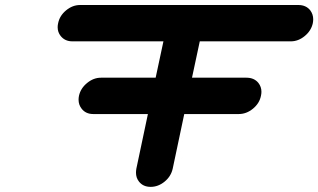

<svg xmlns="http://www.w3.org/2000/svg" viewBox="-20 -728 1240 748"><path d="M1142.6 -708.5Q1171.9 -708.5 1188.5 -688Q1200.2 -672.4 1200.2 -652.8Q1200.2 -645.5 1198.7 -637.7Q1192.4 -608.4 1167.2 -587.6Q1142.1 -566.9 1112.8 -566.9H758.3L728 -425.3H940.4Q970.2 -425.3 986.8 -404.8Q998.5 -389.6 998.5 -370.6Q998.5 -362.8 996.6 -354.5Q990.7 -325.2 965.3 -304.4Q939.9 -283.7 910.2 -283.7H697.8L652.8 -70.8Q646 -40.5 621.1 -20.3Q596.2 0 566.9 0Q537.6 0 521.5 -20.5Q509.8 -35.2 509.8 -55.2Q509.8 -62.5 511.2 -70.8L556.2 -283.7H343.3Q314 -283.7 297.9 -304.7Q286.1 -319.8 286.1 -339.4Q286.1 -346.7 287.6 -354.5Q293.9 -383.8 319.1 -404.5Q344.2 -425.3 373.5 -425.3H586.4L616.7 -566.9H262.2Q232.9 -566.9 216.3 -587.9Q204.6 -602.5 204.6 -622.1Q204.6 -629.4 206.5 -637.7Q212.4 -667 237.5 -687.7Q262.7 -708.5 292 -708.5Z"/></svg>

Font: Robtronika
Style: Italic
Weight: 400
Italic angle: -12°
Designer: GGBot
Version: 1.00